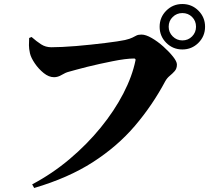

<svg xmlns="http://www.w3.org/2000/svg" viewBox="-20 -878 1040 955"><path d="M140 39Q240 -14 326.5 -87Q413 -160 481 -243.5Q549 -327 593.5 -413Q638 -499 654 -578Q655 -582 653 -584.5Q651 -587 647 -587Q627 -587 599.5 -583.5Q572 -580 540 -573.5Q508 -567 475.5 -560Q443 -553 413.5 -545.5Q384 -538 360 -531.5Q336 -525 322 -521Q306 -517 287 -505.5Q268 -494 249 -494Q223 -494 197.5 -514.5Q172 -535 153 -563Q134 -591 129 -613Q124 -636 124 -653Q124 -670 125 -689L137 -694Q162 -672 184.5 -657.5Q207 -643 235 -643Q258 -643 290 -644.5Q322 -646 358.5 -649Q395 -652 432 -656Q469 -660 502.5 -664Q536 -668 562 -672Q588 -676 602 -679Q627 -685 638.5 -691Q650 -697 659 -701.5Q668 -706 684 -706Q705 -706 734.5 -689Q764 -672 792.5 -646.5Q821 -621 840.5 -596.5Q860 -572 860 -557Q860 -537 849 -524.5Q838 -512 824.5 -501Q811 -490 802 -474Q738 -354 651 -252Q564 -150 442 -71.5Q320 7 150 57ZM887 -632Q840 -632 807 -665Q774 -698 774 -745Q774 -792 807 -825Q840 -858 887 -858Q934 -858 967 -825Q1000 -792 1000 -745Q1000 -698 967 -665Q934 -632 887 -632ZM887 -677Q916 -677 935.5 -697Q955 -717 955 -745Q955 -774 935.5 -793.5Q916 -813 887 -813Q859 -813 839 -793.5Q819 -774 819 -745Q819 -717 839 -697Q859 -677 887 -677Z"/></svg>

Font: Noto Serif SC ExtraLight Black
Style: Regular
Weight: 900
Version: Version 2.002-H1;hotconv 1.1.0;makeotfexe 2.6.0